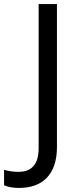

<svg xmlns="http://www.w3.org/2000/svg" viewBox="-98 -734 391 944"><path d="M-4 190C108 190 182 127 182 -11V-714H92V-4C92 87 44 111 -6 111C-33 111 -57 107 -78 101V177C-60 185 -36 190 -4 190Z"/></svg>

Font: Noto Sans Brahmi
Style: Regular
Weight: 400
Designer: Monotype Design Team
Foundry: Monotype Imaging Inc.
Version: Version 2.004